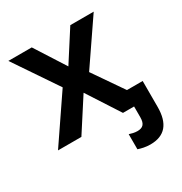

<svg xmlns="http://www.w3.org/2000/svg" viewBox="-177 -671 962 1017"><g transform="rotate(-30 304.5 -162.0)"><path d="M450.2 217.8C538.1 217.8 582 166.5 582 64V-94.2H485.8L359.9 -276.9L541 -542H397.9L279.8 -357.9L162.1 -542H19L198.2 -276.9L9.8 0H152.8L279.8 -196.8L407.2 0H475.1V65.9C475.1 107.4 458.5 122.1 425.8 122.1C407.7 122.1 390.6 117.2 377 112.8V205.1C396 211.4 420.9 217.8 450.2 217.8Z"/></g></svg>

Font: Noto Reveo Sans
Style: Regular
Weight: 600
Designer: Monotype Design Team
Foundry: Monotype Imaging Inc.
Version: Version 2.007